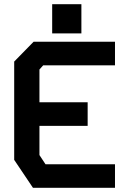

<svg xmlns="http://www.w3.org/2000/svg" viewBox="-20 -900 640 920"><path d="M141 -700 48 -605V-134L138 0H531V-113H198L169 -157V-297H400V-410H169V-567L187 -587H531V-700ZM230 -740V-880H370V-740Z"/></svg>

Font: Kode Mono
Style: Bold
Weight: 700
Monospace: yes
Designer: Isa Ozler
Foundry: Kadena LLC
Version: Version 1.206;gftools[0.9.28]